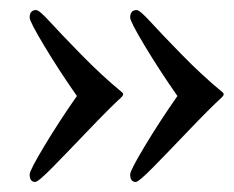

<svg xmlns="http://www.w3.org/2000/svg" viewBox="-20 -413 466 382"><path d="M422 -230Q428 -226 422 -220Q397 -197 355 -153Q313 -109 284.5 -80Q256 -51 250 -51Q239 -51 239 -66Q239 -74 268.5 -123Q298 -172 333 -222Q298 -272 268.5 -321Q239 -370 239 -378Q239 -393 252 -393Q258 -393 279 -370Q300 -347 341 -305Q382 -263 422 -230ZM222 -230Q228 -226 222 -220Q197 -197 155 -153Q113 -109 84.5 -80Q56 -51 50 -51Q39 -51 39 -66Q39 -74 68.5 -123Q98 -172 133 -222Q98 -272 68.5 -321Q39 -370 39 -378Q39 -393 52 -393Q58 -393 79 -370Q100 -347 141 -305Q182 -263 222 -230Z"/></svg>

Font: Academico
Style: Regular
Weight: 400
Foundry: Steinberg Media Technologies GmbH
Version: Version 0.902